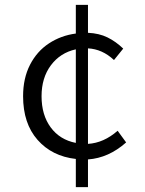

<svg xmlns="http://www.w3.org/2000/svg" viewBox="-20 -736 595 790"><path d="M292 -82Q194 -93 134.5 -160.5Q75 -228 75 -340Q75 -414 103.5 -469.5Q132 -525 181.5 -557.5Q231 -590 292 -598V-716H342V-601Q388 -599 422.5 -582Q457 -565 487 -536L449 -489Q401 -534 342 -537V-144Q407 -148 464 -198L499 -150Q427 -86 342 -80V34H292ZM292 -148V-533Q228 -519 189.5 -467.5Q151 -416 151 -340Q151 -263 188.5 -212Q226 -161 292 -148Z"/></svg>

Font: Nebula Sans Book
Style: Regular
Weight: 400
Designer: Paul D. Hunt for Adobe (as Source Sans)
Foundry: Nebula Entertainment & Broadcasting LLC
Version: Version 1.010